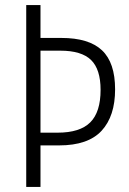

<svg xmlns="http://www.w3.org/2000/svg" viewBox="-20 -734 508 754"><path d="M432 -383Q432 -278 379 -220.5Q326 -163 212 -163H139V0H83V-714H139V-585H221Q329 -585 380.5 -536.5Q432 -488 432 -383ZM206 -213Q294 -213 334.5 -253.5Q375 -294 375 -381Q375 -462 337.5 -498.5Q300 -535 217 -535H139V-213Z"/></svg>

Font: Noto Sans Tamil Condensed Light
Style: Regular
Weight: 300
Width: 3
Designer: Jelle Bosma - Monotype Design Team
Foundry: Monotype Imaging Inc.
Version: Version 2.004; ttfautohint (v1.8.4.7-5d5b)